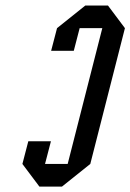

<svg xmlns="http://www.w3.org/2000/svg" viewBox="-20 -687 480 707"><path d="M145.8 -83.3H229.2L356.7 -583.3H273.3L251.7 -500H168.3L190 -583.3L294.2 -666.7H377.5L440 -583.3L312.5 -83.3L208.3 0H125L62.5 -83.3L84.2 -166.7H167.5Z"/></svg>

Font: Yulong
Style: Italic
Weight: 400
Italic angle: -14.25°
Designer: GGBotNet
Foundry: f0n7.com
Version: 1.00